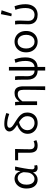

<svg xmlns="http://www.w3.org/2000/svg" viewBox="1591 -2430 1018 4240"><g transform="rotate(-90 2100.0 -310.0)"><path d="M253 12Q166 12 111.5 -51.5Q57 -115 57 -234Q57 -318 88 -377Q119 -436 168.5 -467Q218 -498 275 -498Q308 -498 340 -486Q372 -474 397.5 -446Q423 -418 437 -371H440L460 -486H542Q532 -438 521.5 -385.5Q511 -333 502 -281.5Q493 -230 487 -185Q481 -140 481 -107Q481 -82 495 -69Q509 -56 529 -56Q537 -56 546 -58.5Q555 -61 563 -64L575 -1Q565 4 549 8Q533 12 511 12Q468 12 442 -12Q416 -36 416 -87H413Q350 12 253 12ZM270 -57Q305 -57 335.5 -77.5Q366 -98 387 -132.5Q408 -167 411 -208L418 -299Q408 -339 393 -364.5Q378 -390 359.5 -404Q341 -418 323 -423.5Q305 -429 288 -429Q251 -429 218 -407Q185 -385 163.5 -342Q142 -299 142 -235Q142 -151 176 -104Q210 -57 270 -57Z M1000 12Q946 12 912.5 -7.5Q879 -27 863 -66.5Q847 -106 847 -163V-419H681V-486H930Q929 -432 927.5 -374Q926 -316 925 -260.5Q924 -205 924 -157Q924 -105 948 -80.5Q972 -56 1018 -56Q1037 -56 1059 -61Q1081 -66 1104 -76L1125 -15Q1100 -3 1070 4.5Q1040 12 1000 12Z M1500 12Q1440 12 1386.5 -14Q1333 -40 1299 -90Q1265 -140 1265 -209Q1265 -274 1296.5 -322Q1328 -370 1380 -401.5Q1432 -433 1492 -449L1533 -401Q1445 -383 1395 -334Q1345 -285 1345 -211Q1345 -164 1367 -129.5Q1389 -95 1425 -75.5Q1461 -56 1502 -56Q1552 -56 1586 -76.5Q1620 -97 1637 -133.5Q1654 -170 1654 -218Q1654 -265 1632 -300Q1610 -335 1574.5 -363.5Q1539 -392 1497 -417Q1450 -447 1408.5 -476Q1367 -505 1342 -538.5Q1317 -572 1317 -615Q1317 -658 1357.5 -691Q1398 -724 1483 -724Q1536 -724 1595 -714Q1654 -704 1724 -680L1704 -615Q1630 -641 1576.5 -650.5Q1523 -660 1482 -660Q1438 -660 1418 -645Q1398 -630 1398 -610Q1398 -583 1418.5 -560.5Q1439 -538 1476 -514.5Q1513 -491 1562 -460Q1610 -430 1649.5 -396.5Q1689 -363 1712 -320Q1735 -277 1735 -219Q1735 -150 1707 -98Q1679 -46 1627 -17Q1575 12 1500 12Z M2231 179Q2232 119 2233.5 57Q2235 -5 2235.5 -66.5Q2236 -128 2236.5 -186.5Q2237 -245 2237 -297Q2237 -366 2215 -396.5Q2193 -427 2143 -427Q2113 -427 2088 -418Q2063 -409 2037.5 -387Q2012 -365 1982 -324V0H1900V-353Q1900 -382 1899 -415Q1898 -448 1893 -486H1968L1975 -391H1978Q2019 -448 2063 -473Q2107 -498 2167 -498Q2245 -498 2279.5 -449.5Q2314 -401 2314 -308V179Z M2669 12Q2597 12 2551 -16.5Q2505 -45 2482.5 -96.5Q2460 -148 2460 -215V-353Q2460 -382 2459 -415Q2458 -448 2453 -486H2533Q2537 -461 2538 -433Q2539 -405 2539 -373Q2539 -345 2538.5 -313.5Q2538 -282 2537.5 -255Q2537 -228 2537 -211Q2537 -164 2550.5 -128.5Q2564 -93 2593 -74Q2622 -55 2667 -55ZM2724 12 2725 -55Q2796 -55 2835 -104Q2874 -153 2874 -256Q2874 -294 2870.5 -328Q2867 -362 2858.5 -398.5Q2850 -435 2834 -479L2910 -498Q2925 -457 2934.5 -418.5Q2944 -380 2948.5 -341Q2953 -302 2953 -258Q2953 -128 2892.5 -58Q2832 12 2724 12ZM2662 179V-622H2742V179Z M3300 12Q3236 12 3182.5 -18Q3129 -48 3096.5 -105Q3064 -162 3064 -242Q3064 -324 3096.5 -381Q3129 -438 3182.5 -468Q3236 -498 3300 -498Q3364 -498 3417.5 -468Q3471 -438 3503.5 -381Q3536 -324 3536 -242Q3536 -162 3503.5 -105Q3471 -48 3417.5 -18Q3364 12 3300 12ZM3300 -56Q3346 -56 3380 -79.5Q3414 -103 3432.5 -145Q3451 -187 3451 -242Q3451 -298 3432.5 -340.5Q3414 -383 3380 -406.5Q3346 -430 3300 -430Q3254 -430 3220 -406.5Q3186 -383 3167.5 -340.5Q3149 -298 3149 -242Q3149 -187 3167.5 -145Q3186 -103 3220 -79.5Q3254 -56 3300 -56Z M3894 12Q3829 12 3781.5 -11Q3734 -34 3708.5 -80.5Q3683 -127 3683 -197Q3683 -236 3685 -275Q3687 -314 3687 -353Q3687 -382 3686 -415Q3685 -448 3679 -486H3759Q3764 -461 3765 -433Q3766 -405 3766 -373Q3766 -335 3763 -284.5Q3760 -234 3760 -192Q3760 -143 3778.5 -113Q3797 -83 3828 -69.5Q3859 -56 3895 -56Q3938 -56 3971.5 -77.5Q4005 -99 4024 -143.5Q4043 -188 4043 -257Q4043 -308 4034.5 -362Q4026 -416 4003 -479L4083 -498Q4104 -439 4115.5 -379.5Q4127 -320 4127 -259Q4127 -172 4097.5 -111.5Q4068 -51 4015.5 -19.5Q3963 12 3894 12ZM3918 -559 3861 -569 3908 -799 3993 -784Z"/></g></svg>

Font: Source Code Pro
Style: Regular
Weight: 400
Monospace: yes
Designer: Paul D. Hunt, Teo Tuominen
Foundry: Adobe Systems Incorporated
Version: Version 1.018;hotconv 1.0.116;makeotfexe 2.5.65601